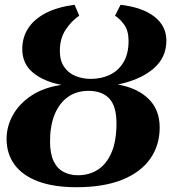

<svg xmlns="http://www.w3.org/2000/svg" viewBox="-20 -771 715 802"><path d="M299.5 11Q204 11 139 -13.5Q74 -38 40.8 -83.2Q7.5 -128.5 7.5 -191Q7.5 -243 33.8 -290.2Q60 -337.5 111 -371.5Q162 -405.5 237 -416.5Q164 -430 118.5 -467Q73 -504 73 -566Q73 -614 97.2 -652Q121.5 -690 170 -715.8Q218.5 -741.5 291.5 -751L311 -705.5Q277.5 -682.5 253.8 -646.2Q230 -610 230 -558.5Q230 -517.5 248 -491.5Q266 -465.5 295.5 -453.5Q325 -441.5 359 -441.5Q403 -441.5 438.8 -458.5Q474.5 -475.5 495.8 -510.8Q517 -546 517 -600Q517 -642 499.5 -666.8Q482 -691.5 460.5 -705.5L483.5 -751Q574.5 -740.5 624.8 -701.5Q675 -662.5 675 -601.5Q675 -530 620.5 -483.8Q566 -437.5 472 -418Q553 -404 600 -358.5Q647 -313 647 -238.5Q647 -164 607.5 -107.8Q568 -51.5 490.5 -20.2Q413 11 299.5 11ZM305.5 -39Q352.5 -39 388.8 -62.2Q425 -85.5 445.8 -133.8Q466.5 -182 466.5 -255.5Q466.5 -328.5 436 -360Q405.5 -391.5 350 -391.5Q299.5 -391.5 263.5 -365.8Q227.5 -340 208.2 -292.8Q189 -245.5 189 -181Q189 -129 204 -97.8Q219 -66.5 245.8 -52.8Q272.5 -39 305.5 -39Z"/></svg>

Font: Merriweather 72pt Black
Style: Italic
Weight: 900
Italic angle: -7.8°
Version: Version 2.101